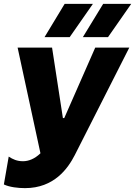

<svg xmlns="http://www.w3.org/2000/svg" viewBox="-39 -766 698 992"><path d="M90 206C241 206 312 104 347 36L629 -520H453L293 -156H286L230 -520H52L170 26C139 56 107 67 80 67C49 67 27 57 6 43L-19 187C10 201 55 206 90 206ZM191 -574H321L441 -746H295ZM389 -574H519L639 -746H494Z"/></svg>

Font: Fixel Display 20240404 ExBold
Style: Italic
Weight: 800
Italic angle: -10°
Designer: AlfaBravo + MacPaw
Foundry: Kyrylo Tkachov, Marchela Mozhyna, Serhii Makarenko, Maria Weinstein, Zakhar Kryvoshyya
Version: Version 1.211;Glyphs 3.2 (3225)